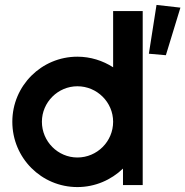

<svg xmlns="http://www.w3.org/2000/svg" viewBox="-20 -751 752 779"><path d="M294 8C366 8 431 -21 479 -67V0H559V-706H439V-478C397 -505 347 -521 294 -521C148 -521 30 -403 30 -257C30 -110 148 8 294 8ZM294 -112C215 -112 150 -177 150 -257C150 -336 215 -401 294 -401C374 -401 439 -336 439 -257C439 -177 374 -112 294 -112ZM584 -533 653 -527 712 -720 615 -731Z"/></svg>

Font: Lineal
Style: Bold
Weight: 700
Designer: Created by Frank Adebiaye with contributions from Anton Moglia & Ariel Martín Pérez
Created by Frank ADEBIAYE with FontF
Foundry: Velvetyne Type Foundry
Version: Version 2.000;Glyphs 3.2 (3227)